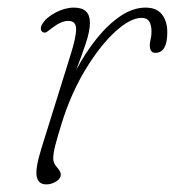

<svg xmlns="http://www.w3.org/2000/svg" viewBox="-20 -477 460 505"><path d="M92.5 -392.5Q88 -395 87.5 -401Q87 -407 91 -413.5Q101.5 -431 126.2 -444Q151 -457 174.5 -457Q216.5 -457 216.5 -417.5Q216.5 -394.5 205 -360.8Q193.5 -327 180.5 -293Q204.5 -338.5 234.5 -375.8Q264.5 -413 297.2 -435Q330 -457 363 -457Q392 -457 406 -439Q420 -421 420 -392Q420 -338 388.5 -338Q374 -338 374 -358.5Q374 -365.5 376.2 -374Q378.5 -382.5 378.5 -394Q378.5 -410 372.8 -420Q367 -430 352.5 -430Q323 -430 283.2 -393.8Q243.5 -357.5 205.5 -295.2Q167.5 -233 143 -155Q130.5 -115 125.2 -94Q120 -73 120 -60Q120 -48 130 -36.8Q140 -25.5 140 -18Q140 -7.5 127.8 0.2Q115.5 8 102 8Q80.5 8 76.5 -13Q72.5 -34 89 -87L166 -334Q180.5 -380 180.2 -401Q180 -422 159.5 -422Q141 -422 117 -403.5Q109.5 -397.5 103.8 -393.5Q98 -389.5 92.5 -392.5Z"/></svg>

Font: Fraunces 9pt S100 Thin
Style: Italic
Weight: 100
Italic angle: -16°
Version: Version 1.000; ttfautohint (v1.8.3)